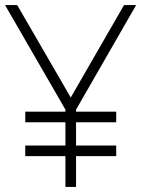

<svg xmlns="http://www.w3.org/2000/svg" viewBox="-20 -740 559 760"><path d="M440 -256H80V-298H440ZM440 -122H80V-164H440ZM281 0H239V-306L0 -720H48L260 -354L471 -720H519L281 -306Z"/></svg>

Font: Manrope Variable Light
Style: Regular
Weight: 200
Designer: Mikhail Sharanda
Foundry: Mikhail Sharanda
Version: Version 4.505